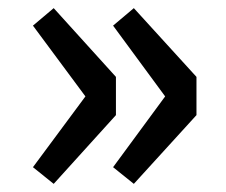

<svg xmlns="http://www.w3.org/2000/svg" viewBox="-20 -521 555 472"><path d="M112 -69 61 -110 190 -284 61 -458 112 -501 265 -332V-238ZM309 -69 258 -110 386 -284 258 -458 309 -501 463 -332V-238Z"/></svg>

Font: Noto Sans SC Thin SemiBold
Style: Regular
Weight: 600
Version: Version 2.004-H2;hotconv 1.0.118;makeotfexe 2.5.65603